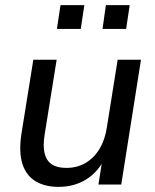

<svg xmlns="http://www.w3.org/2000/svg" viewBox="-20 -720 605 749"><path d="M208 9Q156 9 119.5 -12.5Q83 -34 68 -79Q53 -124 63 -194L110 -487H201L154 -194Q147 -151 154 -122Q161 -93 182 -79Q203 -65 238 -65Q282 -65 315 -85Q348 -105 369 -140.5Q390 -176 397 -224L439 -487H530L453 0H364L381 -108H391Q366 -52 318.5 -21.5Q271 9 208 9ZM380 -607 393 -700H486L472 -607ZM202 -607 216 -700H309L295 -607Z"/></svg>

Font: Nunito Sans 12pt ExtraLight 12pt Medium
Style: Italic
Weight: 500
Italic angle: -9°
Version: Version 3.101;gftools[0.9.27]